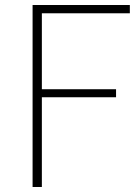

<svg xmlns="http://www.w3.org/2000/svg" viewBox="-20 -746 558 766"><path d="M110 0H147V-358H443V-390H147V-693H498V-726H110Z"/></svg>

Font: Noto Sans CJK JP Thin
Style: Regular
Weight: 250
Designer: Ryoko NISHIZUKA (kana & ideographs); Paul D. Hunt (Latin, Greek & Cyrillic); Wenlong ZHANG (bopomofo); Sandoll Communica
Foundry: Adobe Systems Incorporated
Version: Version 1.004;PS 1.004;hotconv 1.0.82;makeotf.lib2.5.63406